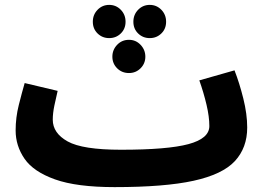

<svg xmlns="http://www.w3.org/2000/svg" viewBox="-20 -745 1084 786"><path d="M449 21Q654 21 772.5 -5Q891 -31 941.5 -85.5Q992 -140 992 -223Q992 -278 976 -342Q960 -406 940 -457L796 -416Q814 -365 825.5 -316Q837 -267 837 -229Q837 -178 751.5 -155Q666 -132 475 -132ZM449 21 495 -11 475 -132Q318 -132 257 -166Q196 -200 196 -255Q196 -281 202.5 -312.5Q209 -344 216 -373L81 -405Q70 -367 57 -315.5Q44 -264 44 -211Q44 -148 80.5 -95Q117 -42 205.5 -10.5Q294 21 449 21ZM427 -589Q455 -589 474.5 -608Q494 -627 494 -656Q494 -685 474.5 -705Q455 -725 427 -725Q399 -725 379.5 -705Q360 -685 360 -656Q360 -627 379.5 -608Q399 -589 427 -589ZM593 -589Q621 -589 640.5 -608Q660 -627 660 -656Q660 -685 640.5 -705Q621 -725 593 -725Q565 -725 545.5 -705Q526 -685 526 -656Q526 -627 545.5 -608Q565 -589 593 -589ZM508 -446Q536 -446 555.5 -465.5Q575 -485 575 -513Q575 -541 555.5 -561.5Q536 -582 508 -582Q479 -582 459.5 -561.5Q440 -541 440 -513Q440 -485 459.5 -465.5Q479 -446 508 -446Z"/></svg>

Font: Noto Sans Arabic Extra
Style: Regular
Weight: 800
Designer: Nadine Chahine - Monotype Design Team
Foundry: Monotype Imaging Inc.
Version: Version 1.902